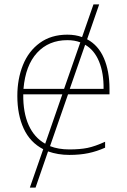

<svg xmlns="http://www.w3.org/2000/svg" viewBox="-20 -696 580 875"><path d="M290 -266 208 -30Q246 -15 296 -15Q345 -15 379 -22Q413 -29 459 -50V-23Q421 -6 382.5 2Q344 10 296 10Q244 10 199 -6L142 159H116L177 -16Q117 -47 88 -110Q59 -173 59 -259Q59 -336 84.5 -399.5Q110 -463 161.5 -500.5Q213 -538 287 -538Q324 -538 354 -527L406 -676H432L377 -517Q428 -490 453.5 -431Q479 -372 479 -291V-266ZM87 -291H272L346 -503Q320 -513 287 -513Q202 -513 149 -455.5Q96 -398 87 -291ZM368 -492 298 -291H452Q453 -363 431.5 -415.5Q410 -468 368 -492ZM264 -266H86Q85 -183 110.5 -126Q136 -69 186 -41Z"/></svg>

Font: Noto Sans UI Thin
Style: Regular
Weight: 250
Designer: Monotype Design Team
Foundry: Monotype Imaging Inc.
Version: Version 1.001